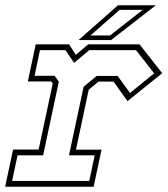

<svg xmlns="http://www.w3.org/2000/svg" viewBox="-22 -708 636 728"><path d="M-2.5 0 27.5 -141H124.5L178 -391.5L172 -399H83.5L113.5 -540H240L265.5 -500L312.5 -540H507L593 -430.5L461.5 -324.5L408.5 -398.5H351.5L314.5 -368L266 -140.5H363L333 0ZM24 -22H316.5L337 -119H239.5L295 -379L344.5 -420H424L471 -355.5L562.5 -430L493.5 -518H316.5L259 -469.5L226 -518H129.5L109 -420.5H185L201 -398L141.5 -119H44.5ZM275.5 -556 425.5 -688H569L399 -556ZM321 -573.5H395L519 -670.5H431.5Z"/></svg>

Font: Tourney ExtraLight
Style: Italic
Weight: 250
Italic angle: -12°
Version: Version 1.015